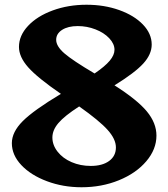

<svg xmlns="http://www.w3.org/2000/svg" viewBox="-20 -785 710 810"><path d="M640 -213Q640 -155 597 -104.5Q554 -54 481.5 -24.5Q409 5 324 5Q246 5 178 -20.5Q110 -46 70 -88.5Q30 -131 30 -181Q30 -228 76 -274Q122 -320 237 -389Q138 -457 99 -501Q60 -545 60 -587Q60 -635 98.5 -676Q137 -717 202.5 -741Q268 -765 345 -765Q420 -765 483 -742.5Q546 -720 583 -681.5Q620 -643 620 -597Q620 -556 584.5 -517Q549 -478 463 -425Q559 -364 599.5 -315Q640 -266 640 -213ZM217 -617Q217 -590 251.5 -560Q286 -530 379 -475Q423 -505 443 -529Q463 -553 463 -575Q463 -600 441 -623.5Q419 -647 383 -661Q347 -675 308 -675Q267 -675 242 -659Q217 -643 217 -617ZM469 -163Q469 -198 434 -237Q399 -276 314 -336Q252 -296 226.5 -266Q201 -236 201 -205Q201 -173 223 -145Q245 -117 282 -101Q319 -85 363 -85Q412 -85 440.5 -106Q469 -127 469 -163Z"/></svg>

Font: Otomanopee
Style: Regular
Weight: 400
Designer: Das Ende der Wildnis
Foundry: Gutenberg Labo
Version: Version 3.000